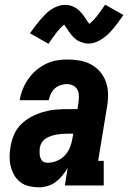

<svg xmlns="http://www.w3.org/2000/svg" viewBox="-20 -792 547 820"><path d="M146 8Q125 8 104 3Q83 -2 67 -14Q51 -26 41 -43.5Q31 -61 26 -81Q21 -101 21 -122.5Q21 -144 25 -166Q29 -191 39.5 -216Q50 -241 69.5 -260.5Q89 -280 113.5 -293Q138 -306 163.5 -313.5Q189 -321 215 -323.5Q241 -326 266 -326H311L315 -353Q317 -367 317 -381.5Q317 -396 311 -408Q305 -420 292.5 -426.5Q280 -433 266 -433Q253 -433 239 -428.5Q225 -424 214 -414Q203 -404 197 -391Q191 -378 188 -364H64Q68 -388 77 -410.5Q86 -433 100 -453.5Q114 -474 133 -490.5Q152 -507 174 -518Q196 -529 219.5 -533.5Q243 -538 266 -538Q293 -538 319.5 -533.5Q346 -529 368.5 -517Q391 -505 407.5 -485.5Q424 -466 432.5 -441.5Q441 -417 441.5 -390Q442 -363 437 -335L399 -105H423V0H257L269 -75Q259 -58 246.5 -42.5Q234 -27 218 -15Q202 -3 183 2.5Q164 8 146 8Q146 8 146 8Q146 8 146 8ZM185 -97Q204 -97 224 -105.5Q244 -114 258 -129.5Q272 -145 279.5 -164.5Q287 -184 290 -204L293 -221H266Q255 -221 243.5 -220Q232 -219 220.5 -217Q209 -215 197.5 -211Q186 -207 175.5 -200.5Q165 -194 158.5 -183.5Q152 -173 150 -161Q149 -154 149 -146.5Q149 -139 149.5 -132Q150 -125 152.5 -118.5Q155 -112 159 -106.5Q163 -101 170 -99Q177 -97 185 -97ZM187 -605 108 -650Q120 -667 131 -681.5Q142 -696 152.5 -708Q163 -720 173 -730.5Q183 -741 197 -750.5Q211 -760 226.5 -765.5Q242 -771 257 -771Q267 -771 275.5 -769.5Q284 -768 292.5 -764Q301 -760 307.5 -755.5Q314 -751 321 -744Q328 -737 333 -730.5Q338 -724 342.5 -717.5Q347 -711 352 -703.5Q357 -696 361 -690Q377 -702 392.5 -721.5Q408 -741 429 -772L507 -728Q495 -710 484 -695.5Q473 -681 463 -669Q453 -657 442.5 -647Q432 -637 418.5 -627.5Q405 -618 389.5 -612Q374 -606 358 -606Q349 -606 340.5 -608Q332 -610 323 -613.5Q314 -617 307.5 -621.5Q301 -626 294 -633Q287 -640 282 -647Q277 -654 272.5 -660Q268 -666 263 -674Q258 -682 254 -687Q239 -675 223.5 -655.5Q208 -636 187 -605Z"/></svg>

Font: Iosevka Slab Extrabold Oblique
Style: Regular
Weight: 800
Italic angle: -9°
Monospace: yes
Designer: Belleve Invis
Foundry: Belleve Invis
Version: Version 11.1.1; ttfautohint (v1.8.3)